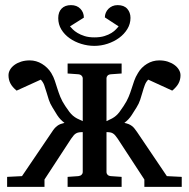

<svg xmlns="http://www.w3.org/2000/svg" viewBox="-20 -730 738 750"><path d="M543.9 0V-28.8L439.9 -188Q434.6 -195.8 430.2 -200.9Q425.8 -206.1 420.9 -209Q416 -211.9 410.2 -212.9Q404.3 -213.9 396 -213.9V-57.1Q396 -52.2 399.9 -47.6Q403.8 -43 413.1 -42L455.1 -39.1V0H244.1V-39.1L286.1 -42Q294.4 -43 298.8 -47.6Q303.2 -52.2 303.2 -57.1V-213.9Q294.4 -213.9 288.3 -212.9Q282.2 -211.9 277.1 -209Q272 -206.1 267.6 -200.9Q263.2 -195.8 257.8 -188L153.8 -28.8V0H7.8V-39.1L65.9 -42L183.1 -214.8Q188 -222.7 193.1 -228.5Q198.2 -234.4 203.9 -238.5Q209.5 -242.7 216.3 -245.4Q223.1 -248 231.9 -250Q214.8 -262.7 203.6 -280Q192.4 -297.4 185.1 -310.1Q175.8 -324.7 170.7 -340.3Q165.5 -356 161.4 -370.6Q157.2 -385.3 152.6 -397.7Q147.9 -410.2 139.2 -418.9L44.9 -376Q27.8 -390.1 20.5 -404.5Q13.2 -418.9 13.2 -436Q13.2 -447.3 19.3 -457.8Q25.4 -468.3 36.4 -476.3Q47.4 -484.4 62.7 -489.3Q78.1 -494.1 96.2 -494.1Q121.6 -494.1 144 -480.5Q166.5 -466.8 180.2 -444.8Q189.5 -429.2 194.3 -414.3Q199.2 -399.4 204.1 -383.8Q209 -368.2 215.6 -351.6Q222.2 -335 234.9 -315.9Q244.1 -301.8 251 -293Q257.8 -284.2 264.9 -278.1Q272 -272 280.8 -267.3Q289.6 -262.7 303.2 -256.8V-424.8Q303.2 -429.7 298.8 -434.3Q294.4 -439 286.1 -439.9L244.1 -442.9V-481.9H455.1V-442.9L413.1 -439.9Q403.8 -439 399.9 -434.3Q396 -429.7 396 -424.8V-256.8Q409.2 -262.7 417.7 -267.3Q426.3 -272 433.3 -278.1Q440.4 -284.2 447 -293Q453.6 -301.8 462.9 -315.9Q475.6 -335 482.4 -351.6Q489.3 -368.2 494.1 -383.8Q499 -399.4 504.2 -414.3Q509.3 -429.2 519 -444.8Q531.7 -466.8 554 -480.5Q576.2 -494.1 602.1 -494.1Q620.1 -494.1 635.3 -489.3Q650.4 -484.4 661.4 -476.3Q672.4 -468.3 678.7 -457.8Q685.1 -447.3 685.1 -436Q685.1 -418.9 677.5 -404.5Q669.9 -390.1 652.8 -376L559.1 -418.9Q550.3 -410.2 545.7 -397.7Q541 -385.3 536.9 -370.6Q532.7 -356 527.6 -340.3Q522.5 -324.7 513.2 -310.1Q505.4 -297.4 494.1 -280Q482.9 -262.7 465.8 -250Q475.1 -248 481.9 -245.4Q488.8 -242.7 494.4 -238.5Q500 -234.4 504.9 -228.5Q509.8 -222.7 515.1 -214.8L631.8 -42L689.9 -39.1V0ZM489.7 -660.2Q489.7 -636.7 477.5 -616.7Q465.3 -596.7 445.3 -582Q425.3 -567.4 400.1 -559.1Q375 -550.8 348.6 -550.8Q322.8 -550.8 297.4 -558.6Q272 -566.4 252 -580.6Q231.9 -594.7 219.7 -614.7Q207.5 -634.8 207.5 -659.2Q207.5 -683.1 220.7 -696.5Q233.9 -710 257.3 -710Q280.3 -710 293.9 -695.8Q307.6 -681.6 307.6 -661.1L253.4 -627Q256.8 -623 263.9 -615.7Q271 -608.4 282.7 -601.3Q294.4 -594.2 310.5 -589.1Q326.7 -584 348.6 -584Q371.6 -584 387.9 -589.1Q404.3 -594.2 415.5 -601.3Q426.8 -608.4 433.3 -615.7Q439.9 -623 443.4 -627L389.6 -662.1Q389.6 -671.4 393.3 -680.2Q397 -689 403.6 -695.6Q410.2 -702.1 419.2 -706.1Q428.2 -710 439.5 -710Q464.4 -710 477.1 -695.6Q489.7 -681.2 489.7 -660.2Z"/></svg>

Font: Charis SIL Cyr
Style: Regular
Weight: 400
Foundry: SIL International
Version: Version 5.000